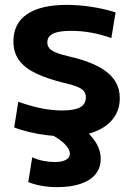

<svg xmlns="http://www.w3.org/2000/svg" viewBox="-20 -550 547 788"><path d="M250.7 10Q215.7 10 176.5 5.3Q137.3 0.7 101.3 -7.8Q65.3 -16.3 38.3 -27L55 -132.3Q102.7 -115.3 147.5 -106Q192.3 -96.6 236 -96.6Q286 -96.6 309.2 -109.8Q332.4 -123 332.4 -150.3Q332.4 -165.7 324.4 -175.8Q316.4 -186 295.9 -194.3Q275.3 -202.7 238.3 -211Q174 -227 128.3 -248.5Q82.7 -270 58.8 -302Q35 -334 35 -380Q35 -453.7 91 -491.8Q147 -530 254 -530Q302.7 -530 355.3 -522Q408 -514 454.3 -499L437 -393.7Q392.7 -409.4 352 -416.4Q311.3 -423.4 271.6 -423.4Q221.6 -423.4 197.9 -411.9Q174.3 -400.4 174.3 -376.3Q174.3 -362.3 182.3 -352.3Q190.3 -342.3 210.3 -334.2Q230.3 -326 266 -317.7Q313.3 -307 351.1 -291.8Q389 -276.7 415.8 -256.5Q442.6 -236.3 457.1 -209.3Q471.6 -182.3 471.6 -147Q471.6 -98.7 444.8 -63.5Q418 -28.3 368.5 -9.2Q319 10 250.7 10ZM214.3 218Q148 218 96 197.3L112.3 95.7Q134 105.4 157.8 110.2Q181.7 115 204.3 115Q224.7 115 238.3 110.9Q252 106.7 259.3 99.4Q266.7 92 266.7 81Q266.7 62.7 246.2 41.7Q225.7 20.7 186 0L309.6 -32.6Q351.6 0 372.4 33.2Q393.3 66.4 393.3 102Q393.3 138.7 372.3 164.7Q351.3 190.7 311.3 204.3Q271.3 218 214.3 218Z"/></svg>

Font: M PLUS 1 Thin
Style: Regular
Weight: 100
Designer: Coji Morishita
Foundry: UNDERFOREST DESIGN
Version: Version 1.001